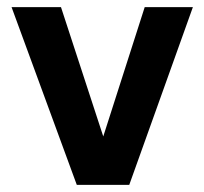

<svg xmlns="http://www.w3.org/2000/svg" viewBox="-20 -520 574 540"><path d="M196 0 12.5 -500H151.5L279 -110H262L387 -500H522.5L343.5 0Z"/></svg>

Font: Geologica Thin Roman Medium
Style: Regular
Weight: 500
Version: Version 1.010;gftools[0.9.28]